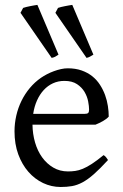

<svg xmlns="http://www.w3.org/2000/svg" viewBox="-20 -747 502 782"><path d="M242.2 -417.5Q216.8 -417.5 195.6 -407.7Q174.3 -397.9 158 -380.1Q141.6 -362.3 130.6 -337.6Q119.6 -313 115.2 -283.2H324.2Q335.4 -283.2 339.1 -286.9Q342.8 -290.5 342.8 -300.8Q342.8 -314 339.1 -333.7Q335.4 -353.5 324.5 -372.3Q313.5 -391.1 293.7 -404.3Q273.9 -417.5 242.2 -417.5ZM422.9 -272Q414.1 -262.2 399.4 -253.9Q384.8 -245.6 369.1 -239.3H112.3Q112.8 -201.2 122.8 -166.7Q132.8 -132.3 151.6 -106.2Q170.4 -80.1 197 -64.5Q223.6 -48.8 256.8 -48.8Q272 -48.8 286.4 -50.8Q300.8 -52.7 317.4 -59.6Q334 -66.4 354.2 -79.6Q374.5 -92.8 401.9 -115.2Q408.2 -111.8 412.8 -105.5Q417.5 -99.1 419.9 -95.2Q387.2 -59.6 362.5 -37.8Q337.9 -16.1 316.2 -4.4Q294.4 7.3 273.2 11Q252 14.6 227.1 14.6Q189.5 14.6 155.5 -1.5Q121.6 -17.6 95.7 -47.1Q69.8 -76.7 54.4 -118.4Q39.1 -160.2 39.1 -211.9Q39.1 -244.6 46.4 -276.4Q53.7 -308.1 67.6 -336.4Q81.5 -364.7 101.6 -388.7Q121.6 -412.6 147 -430.2Q157.7 -437.5 171.1 -444.6Q184.6 -451.7 199.2 -457Q213.9 -462.4 228.3 -465.6Q242.7 -468.8 255.9 -468.8Q287.6 -468.8 312.5 -460Q337.4 -451.2 356 -436.3Q374.5 -421.4 387.2 -401.6Q399.9 -381.8 408 -359.9Q416 -337.9 419.4 -315.2Q422.9 -292.5 422.9 -272ZM63.5 -694.8 74.2 -714.8Q79.6 -716.8 86.9 -718.5Q94.2 -720.2 102.3 -721.9Q110.4 -723.6 118.4 -724.9Q126.5 -726.1 132.3 -727.1L218.3 -524.4Q209.5 -518.6 204.6 -515.9Q199.7 -513.2 190.4 -511.2ZM205.6 -694.8 216.3 -714.8Q221.2 -716.8 228.8 -718.5Q236.3 -720.2 244.4 -721.9Q252.4 -723.6 260.5 -724.9Q268.6 -726.1 274.4 -727.1L360.4 -524.4Q350.6 -518.6 345.7 -515.9Q340.8 -513.2 332.5 -511.2Z"/></svg>

Font: Noto Serif Devanagari
Style: Regular
Weight: 400
Designer: Monotype Design Team
Foundry: Monotype Imaging Inc.
Version: Version 1.01